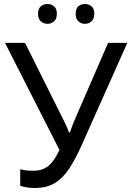

<svg xmlns="http://www.w3.org/2000/svg" viewBox="-20 -928 656 959"><path d="M154 11Q114 11 81 0V-82Q97 -79 111.5 -77Q126 -75 146 -75Q190 -75 219.5 -97.5Q249 -120 277 -179L5 -714H105L301 -321Q306 -311 313 -295.5Q320 -280 325 -266H329Q333 -277 338.5 -292.5Q344 -308 348 -318L520 -714H616L388 -203Q356 -131 324 -83.5Q292 -36 252 -12.5Q212 11 154 11ZM170 -859Q170 -885 184 -896.5Q198 -908 217 -908Q236 -908 250 -896.5Q264 -885 264 -859Q264 -834 250 -821.5Q236 -809 217 -809Q198 -809 184 -821.5Q170 -834 170 -859ZM358 -859Q358 -885 371.5 -896.5Q385 -908 404 -908Q423 -908 437 -896.5Q451 -885 451 -859Q451 -834 437 -821.5Q423 -809 404 -809Q385 -809 371.5 -821.5Q358 -834 358 -859Z"/></svg>

Font: Noto Sans Living
Style: Regular
Weight: 400
Designer: Monotype Design Team
Foundry: Monotype Imaging Inc.
Version: Version 2.013; ttfautohint (v1.8.4.7-5d5b)